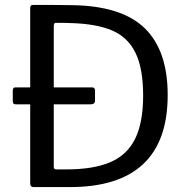

<svg xmlns="http://www.w3.org/2000/svg" viewBox="-20 -762 767 782"><path d="M663 -375Q663 0 264 0H117Q103 0 103 -16V-337H46Q38 -337 35 -340Q32 -343 32 -351V-393Q32 -406 42 -406H103V-729Q103 -736 106 -739Q109 -742 117 -742Q216 -742 274 -741Q476 -738 569.5 -647Q663 -556 663 -375ZM563 -373Q563 -483 532 -546.5Q501 -610 437.5 -637.5Q374 -665 269 -668Q249 -669 207 -669Q199 -669 199 -655V-406H357Q361 -406 364 -402.5Q367 -399 367 -394V-352Q367 -337 348 -337H199V-83Q199 -77 201.5 -74.5Q204 -72 211 -72H249Q361 -72 429.5 -101.5Q498 -131 530.5 -197Q563 -263 563 -373Z"/></svg>

Font: n
Style: Regular
Weight: 400
Designer: Pablo Impallari, Rodrigo Fuenzalida
Foundry: Impallari Type
Version: Version 1.002; ttfautohint (v1.5)